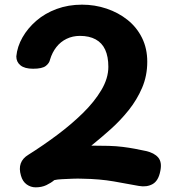

<svg xmlns="http://www.w3.org/2000/svg" viewBox="-20 -789 741 824"><path d="M50 -547Q54 -589 76.5 -628.5Q99 -668 136 -700Q173 -732 223 -750.5Q273 -769 332 -769Q387 -769 437.5 -752Q488 -735 527.5 -703.5Q567 -672 589.5 -626.5Q612 -581 612 -524Q612 -464 590 -412.5Q568 -361 532.5 -316.5Q497 -272 455 -234.5Q413 -197 372 -164Q414 -164 447 -163Q480 -162 507.5 -158.5Q535 -155 559 -150.5Q583 -146 606 -141Q642 -133 659 -113Q676 -93 668 -55Q660 -13 635 1Q610 15 576 9Q529 0 468 -10.5Q407 -21 335 -22Q315 -23 291 -22Q267 -21 246 -20Q225 -19 213 -16Q199 -4 179 5.5Q159 15 133 15Q112 15 94.5 2.5Q77 -10 70 -35Q61 -65 69 -87.5Q77 -110 102 -125Q164 -164 225 -209.5Q286 -255 335.5 -303.5Q385 -352 415 -402.5Q445 -453 445 -502Q445 -546 431.5 -575.5Q418 -605 390.5 -620Q363 -635 323 -635Q292 -635 266 -622.5Q240 -610 222 -587Q204 -564 195 -534Q192 -518 176.5 -506Q161 -494 122 -494Q86 -494 68 -508.5Q50 -523 50 -547Z"/></svg>

Font: Playpen Sans
Style: Bold
Weight: 700
Designer: Laura Meseguer, Veronika Burian, José Scaglione
Foundry: TypeTogether
Version: Version 1.001